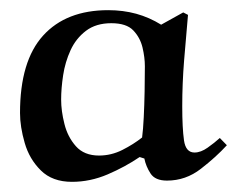

<svg xmlns="http://www.w3.org/2000/svg" viewBox="-20 -614 462 374"><path d="M336.9 -589.8 346.2 -585Q342.3 -541 338.6 -496.1Q335 -451.2 335 -407.2Q335 -364.3 338.4 -340.6Q341.8 -316.9 358.9 -316.9Q371.1 -316.9 384.5 -326.4Q397.9 -335.9 408.2 -345.2L421.9 -331.1Q400.9 -308.1 371.3 -285.2Q341.8 -262.2 305.2 -262.2Q282.2 -262.2 273.2 -276.1Q264.2 -290 261.2 -305.2L252 -308.1Q224.1 -289.1 189.9 -274.4Q155.8 -259.8 120.1 -259.8Q82 -259.8 59.6 -282Q37.1 -304.2 28.1 -335.7Q19 -367.2 19 -394Q19 -495.1 64 -544.7Q108.9 -594.2 190.9 -594.2Q219.7 -594.2 245.4 -587.2Q271 -580.1 293.9 -565.9ZM262.2 -484.9Q262.2 -502 257.6 -521.5Q252.9 -541 239.5 -554.9Q226.1 -568.8 196.8 -568.8Q167 -568.8 147.5 -554Q127.9 -539.1 117.4 -516.1Q106.9 -493.2 103 -467.5Q99.1 -441.9 99.1 -419.9Q99.1 -397.9 105.5 -372.6Q111.8 -347.2 127.9 -329.1Q144 -311 172.9 -311Q196.8 -311 218.5 -322Q240.2 -333 256.8 -346.2Q258.8 -361.3 260 -385.3Q261.2 -409.2 261.7 -436Q262.2 -462.9 262.2 -484.9Z"/></svg>

Font: Aref Ruqaa
Style: Bold
Weight: 700
Designer: Abdullah Aref
Version: Version 1.002